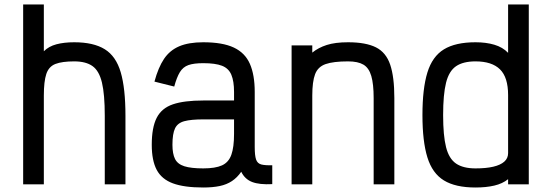

<svg xmlns="http://www.w3.org/2000/svg" viewBox="-20 -820 2440 854"><path d="M83 0V-800H175V-592Q197 -614 231 -623Q265 -632 310 -632Q396 -632 446 -601Q496 -570 517 -498.5Q538 -427 538 -305V0H446V-305Q446 -400 433.5 -452.5Q421 -505 391.5 -526Q362 -547 310 -547Q256 -547 226.5 -535.5Q197 -524 186 -491Q175 -458 175 -395V0Z M884 14Q799 14 749 -4.5Q699 -23 677 -64.5Q655 -106 655 -176Q655 -253 677 -296Q699 -339 749 -356Q799 -373 884 -373H1021V-411Q1021 -459 1009 -487.5Q997 -516 967.5 -527.5Q938 -539 884 -539Q842 -539 818 -530.5Q794 -522 780 -499Q766 -476 755 -435L667 -457Q684 -520 709.5 -558Q735 -596 777 -614Q819 -632 884 -632Q970 -632 1020 -608.5Q1070 -585 1091.5 -536Q1113 -487 1113 -411V-166Q1113 -128 1119 -110.5Q1125 -93 1142 -88.5Q1159 -84 1191 -85V-1Q1134 2 1101.5 -10.5Q1069 -23 1053 -56Q1035 -30 1011.5 -14.5Q988 1 957 7.5Q926 14 884 14ZM884 -71Q938 -71 967.5 -84.5Q997 -98 1009 -131.5Q1021 -165 1021 -224V-289H884Q830 -289 800 -281Q770 -273 758.5 -249Q747 -225 747 -176Q747 -136 758.5 -113Q770 -90 800 -80.5Q830 -71 884 -71Z M1277 0V-618H1369V-586Q1396 -608 1433.5 -620Q1471 -632 1528 -632Q1607 -632 1652 -609.5Q1697 -587 1715.5 -532.5Q1734 -478 1734 -384V0H1642V-384Q1642 -446 1631.5 -482Q1621 -518 1596.5 -532.5Q1572 -547 1528 -547Q1463 -547 1428.5 -535Q1394 -523 1381.5 -490Q1369 -457 1369 -395V0Z M2095 14Q2006 14 1954.5 -17.5Q1903 -49 1881 -120Q1859 -191 1859 -308Q1859 -426 1881 -497.5Q1903 -569 1954.5 -600.5Q2006 -632 2095 -632Q2142 -632 2179 -621Q2216 -610 2240 -585V-800H2332V0H2240V-23Q2215 -3 2178.5 5.5Q2142 14 2095 14ZM2095 -71Q2142 -71 2174 -78.5Q2206 -86 2223 -101Q2240 -116 2240 -139V-397Q2240 -476 2204 -511.5Q2168 -547 2095 -547Q2040 -547 2008.5 -525.5Q1977 -504 1964 -452Q1951 -400 1951 -308Q1951 -217 1964 -165.5Q1977 -114 2008.5 -92.5Q2040 -71 2095 -71Z"/></svg>

Font: Victor Mono SemiBold
Style: Regular
Weight: 600
Monospace: yes
Designer: Rune Bjørnerås
Version: Version 1.561;gftools[0.9.30]